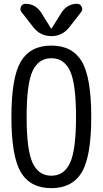

<svg xmlns="http://www.w3.org/2000/svg" viewBox="-20 -980 540 1010"><path d="M348.6 -606.4Q317.4 -673.8 250 -673.8Q182.6 -673.8 151.4 -606.4Q120.1 -539.1 120.1 -365.2Q120.1 -191.4 151.4 -123.5Q182.6 -55.7 250 -55.7Q317.4 -55.7 348.6 -123.5Q379.9 -191.4 379.9 -365.2Q379.9 -539.1 348.6 -606.4ZM410.2 -73.7Q360.4 9.8 250 9.8Q139.6 9.8 89.8 -73.7Q40 -157.2 40 -365.2Q40 -573.2 89.8 -656.7Q139.6 -740.2 250 -740.2Q360.4 -740.2 410.2 -656.7Q460 -573.2 460 -365.2Q460 -157.2 410.2 -73.7ZM303.7 -914.1Q334 -960 385.7 -960Q401.4 -960 409.2 -944.8Q417 -929.7 407.2 -917L345.7 -837.9Q308.6 -790 250 -790Q191.4 -790 154.3 -837.9L92.8 -917Q83 -929.7 90.3 -944.8Q97.7 -960 114.3 -960Q166 -960 196.3 -914.1L248 -831.1Q248 -830.1 250 -830.1Q252 -830.1 252 -831.1Z"/></svg>

Font: Rounded-X Mgen+ 1mn regular
Style: Regular
Weight: 400
Designer: [Source Han Sans]
Ryoko NISHIZUKA  (kana & ideographs); Paul D. Hunt (Latin, Greek & Cyrillic); Wenlong ZHANG  (bopomofo
Version: Version 1.059.20150602